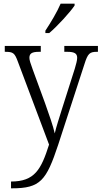

<svg xmlns="http://www.w3.org/2000/svg" viewBox="-20 -786 553 1045"><path d="M227 -619V-606H248C294 -645 363 -721 386 -756V-766H310C291 -721 256 -663 227 -619ZM40 202V239H45C200 239 232 197 297 1L439 -435C458 -496 468 -504 509 -504H513V-536H330V-504H346C387 -504 400 -494 400 -471C400 -457 394 -436 387 -412L318 -195C302 -143 287 -99 278 -60C270 -97 247 -164 225 -225L158 -408C146 -441 140 -459 140 -471C140 -494 152 -504 193 -504H202V-536H6V-504H9C52 -504 60 -497 77 -451L247 1C204 136 169 202 40 202Z"/></svg>

Font: Noto Serif Khmer SemiCondensed Light
Style: Regular
Weight: 300
Width: 4
Designer: Danh Hong and the Monotype Design Team
Foundry: Monotype Imaging Inc.
Version: Version 2.004